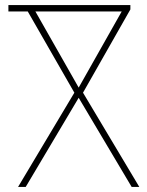

<svg xmlns="http://www.w3.org/2000/svg" viewBox="-20 -734 577 754"><path d="M51 0H81L289 -350L497 0H527L306 -370L492 -697V-714H13V-689H89L272 -370ZM289 -390 119 -689H458Z"/></svg>

Font: Noto Sans Georgian SemiCondensed Thin
Style: Regular
Weight: 100
Width: 4
Designer: Monotype Design Team, Akaki Razmadze
Foundry: Google LLC
Version: Version 2.005